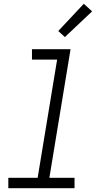

<svg xmlns="http://www.w3.org/2000/svg" viewBox="-20 -995 540 1015"><path d="M374 0H24V-55H179L282 -680H149V-735H353L241 -55H374ZM323 -799 288 -831 423 -975 467 -935Z"/></svg>

Font: Iosevka Term Curly Lt Obl
Style: Regular
Weight: 300
Italic angle: -9°
Designer: Belleve Invis
Foundry: Belleve Invis
Version: Version 32.3.0